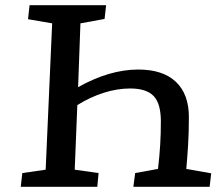

<svg xmlns="http://www.w3.org/2000/svg" viewBox="-20 -720 857 740"><path d="M281 -384Q402 -452 513 -452Q608 -452 658 -404.5Q708 -357 708 -269Q708 -209 705 -161.5Q702 -114 698 -69L794 -52L788 0H494L501 -53L589 -69Q595 -120 597.5 -163.5Q600 -207 600 -252Q600 -321 572 -350Q544 -379 482 -379Q432 -379 380 -362.5Q328 -346 278 -315L268 -66L360 -53L355 0H60L66 -53L156 -66L181 -630L88 -646L94 -700H389L383 -647L290 -630Z"/></svg>

Font: Literata 7pt Medium
Style: Italic
Weight: 500
Italic angle: -2°
Designer: Latin by Veronika Burian and Jose Scaglione. Greek by Irene Vlachou. Cyrillic by Vera Evstafieva
Foundry: TypeTogether
Version: Version 3.002